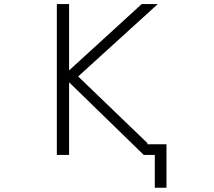

<svg xmlns="http://www.w3.org/2000/svg" viewBox="-20 -751 1040 932"><path d="M695.3 -50.8H788.1V160.2H731.4V1H700.2H677.7L315.4 -351.6V1H255.9V-731.4H315.4V-409.2L668 -731.4H746.1L359.4 -379.9L695.3 -56.6Z"/></svg>

Font: GenEi Gothic M Light
Style: Regular
Weight: 300
Designer: o_tamon (Modified); [Source Han Sans]
Ryoko NISHIZUKA  (kana & ideographs); Paul D. Hunt (Latin, Greek & Cyrillic); Wenl
Version: Version 1.1a;Original Version 1.004